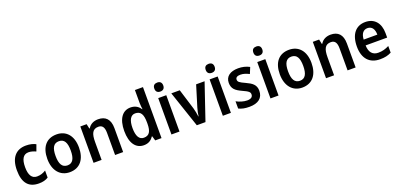

<svg xmlns="http://www.w3.org/2000/svg" viewBox="11 -1719 5573 2689"><g transform="rotate(-20 2798.0 -375.0)"><path d="M273 10C333 10 375 -1 415 -26V-131C375 -106 335 -91 283 -91C208 -91 168 -150 168 -269C168 -389 205 -451 283 -451C318 -451 354 -440 392 -423L427 -519C392 -538 344 -552 281 -552C134 -552 45 -457 45 -268C45 -77 126 10 273 10Z M972 -272C972 -453 877 -552 737 -552C585 -552 500 -448 500 -272C500 -99 592 10 735 10C888 10 972 -100 972 -272ZM623 -272C623 -391 657 -451 736 -451C815 -451 849 -391 849 -272C849 -153 815 -91 737 -91C657 -91 623 -154 623 -272Z M1357 -552C1295 -552 1237 -527 1206 -472H1199L1184 -542H1090V0H1210V-267C1210 -391 1238 -452 1325 -452C1385 -452 1411 -411 1411 -330V0H1531V-357C1531 -491 1466 -552 1357 -552Z M1839 10C1909 10 1952 -21 1983 -68H1989L2009 0H2103V-760H1983V-566C1983 -535 1988 -498 1991 -473H1986C1956 -521 1908 -552 1839 -552C1722 -552 1646 -454 1646 -271C1646 -88 1721 10 1839 10ZM1874 -89C1805 -89 1769 -151 1769 -270C1769 -386 1805 -452 1873 -452C1958 -452 1987 -392 1987 -274V-253C1986 -142 1955 -89 1874 -89Z M2312 -752C2272 -752 2245 -733 2245 -685C2245 -638 2272 -618 2312 -618C2350 -618 2378 -638 2378 -685C2378 -732 2351 -752 2312 -752ZM2371 -542H2251V0H2371Z M2629 0H2758L2942 -542H2816L2721 -232C2708 -189 2698 -142 2695 -109H2691C2687 -147 2678 -194 2666 -237L2572 -542H2446Z M3078 -752C3038 -752 3011 -733 3011 -685C3011 -638 3038 -618 3078 -618C3116 -618 3144 -638 3144 -685C3144 -732 3117 -752 3078 -752ZM3137 -542H3017V0H3137Z M3617 -156C3617 -246 3561 -283 3477 -322C3390 -361 3371 -377 3371 -409C3371 -440 3396 -457 3443 -457C3490 -457 3530 -441 3573 -420L3611 -512C3557 -540 3504 -552 3444 -552C3327 -552 3252 -500 3252 -404C3252 -316 3299 -278 3390 -236C3483 -195 3497 -176 3497 -145C3497 -108 3471 -85 3413 -85C3360 -85 3298 -105 3253 -130V-22C3298 0 3345 10 3412 10C3542 10 3617 -47 3617 -156Z M3788 -752C3748 -752 3721 -733 3721 -685C3721 -638 3748 -618 3788 -618C3826 -618 3854 -638 3854 -685C3854 -732 3827 -752 3788 -752ZM3847 -542H3727V0H3847Z M4437 -272C4437 -453 4342 -552 4202 -552C4050 -552 3965 -448 3965 -272C3965 -99 4057 10 4200 10C4353 10 4437 -100 4437 -272ZM4088 -272C4088 -391 4122 -451 4201 -451C4280 -451 4314 -391 4314 -272C4314 -153 4280 -91 4202 -91C4122 -91 4088 -154 4088 -272Z M4822 -552C4760 -552 4702 -527 4671 -472H4664L4649 -542H4555V0H4675V-267C4675 -391 4703 -452 4790 -452C4850 -452 4876 -411 4876 -330V0H4996V-357C4996 -491 4931 -552 4822 -552Z M5339 -552C5199 -552 5112 -452 5112 -267C5112 -89 5204 10 5359 10C5429 10 5478 -1 5528 -27V-126C5474 -98 5427 -85 5366 -85C5282 -85 5235 -140 5233 -242H5554V-308C5554 -458 5474 -552 5339 -552ZM5339 -461C5407 -461 5439 -406 5439 -328H5235C5240 -418 5279 -461 5339 -461Z"/></g></svg>

Font: Noto Sans Kannada SemiCondensed SemiBold
Style: Regular
Weight: 600
Width: 4
Designer: Jelle Bosma - Monotype Design Team
Foundry: Monotype Imaging Inc.
Version: Version 2.005